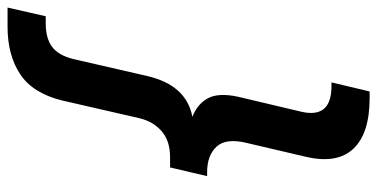

<svg xmlns="http://www.w3.org/2000/svg" viewBox="-265 -565 998 508"><g transform="rotate(-90 234.0 -311.0)"><path d="M229 168Q135 168 94.5 125Q54 82 73 0L110 -158Q123 -212 100 -237Q77 -262 32 -262H22L45 -360H72Q115 -360 140.5 -382Q166 -404 175 -440L222 -645Q241 -723 291.5 -756.5Q342 -790 417 -790H468L445 -689H426Q387 -689 364.5 -672.5Q342 -656 332 -617L287 -421Q263 -317 179 -301Q214 -287 228.5 -259Q243 -231 232 -180L192 -11Q175 67 260 67H270L246 168Z"/></g></svg>

Font: Prodigy Sans SemiBold
Style: Italic
Weight: 600
Italic angle: -13°
Designer: Wei Huang
Foundry: Wei Huang
Version: Version 1.003; ttfautohint (v1.8.3)